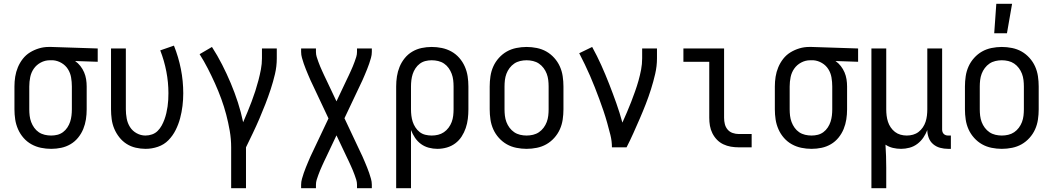

<svg xmlns="http://www.w3.org/2000/svg" viewBox="-20 -775 5540 1010"><path d="M249 8Q222 8 195.5 2.5Q169 -3 145.5 -16Q122 -29 104 -49.5Q86 -70 75 -95Q64 -120 60 -146.5Q56 -173 56 -200V-320Q56 -346 60 -371.5Q64 -397 74 -421Q84 -445 100 -465.5Q116 -486 138 -499.5Q160 -513 185 -520.5Q210 -528 236 -528H250L494 -520V-450L375 -454Q391 -443 403 -427.5Q415 -412 422.5 -394.5Q430 -377 433 -358Q436 -339 436 -320V-200Q436 -173 432 -147Q428 -121 418 -96.5Q408 -72 391 -51Q374 -30 351 -16.5Q328 -3 302 2.5Q276 8 249 8ZM249 -62Q266 -62 282 -66Q298 -70 311.5 -80Q325 -90 334.5 -104.5Q344 -119 349 -134.5Q354 -150 356 -166.5Q358 -183 358 -200V-320Q358 -344 354 -367.5Q350 -391 337.5 -411Q325 -431 304 -443.5Q283 -456 259 -458H242Q217 -458 194.5 -446Q172 -434 158 -414Q144 -394 139 -369.5Q134 -345 134 -320V-200Q134 -183 136 -166Q138 -149 144 -133Q150 -117 160 -103Q170 -89 184 -79.5Q198 -70 215 -66Q232 -62 249 -62Z M746 8Q720 8 694 2Q668 -4 646 -18Q624 -32 607.5 -53Q591 -74 581 -98Q571 -122 567.5 -148Q564 -174 564 -200V-520H642V-200Q642 -176 646.5 -151.5Q651 -127 664 -106.5Q677 -86 699 -74Q721 -62 745 -62Q763 -62 780 -68Q797 -74 809.5 -86.5Q822 -99 830.5 -114.5Q839 -130 845 -146.5Q851 -163 855 -180Q859 -197 861.5 -214.5Q864 -232 865 -249.5Q866 -267 866 -285Q866 -342 855 -399Q844 -456 823 -510L895 -535Q919 -475 931.5 -412Q944 -349 944 -284Q944 -251 940 -218Q936 -185 927.5 -153Q919 -121 904 -91Q889 -61 866 -37.5Q843 -14 811 -3Q779 8 746 8Z M1196 215V0Q1196 -44 1188.5 -87Q1181 -130 1170 -172Q1159 -214 1144 -255Q1129 -296 1111 -336Q1093 -376 1073 -415Q1053 -454 1030 -490L1095 -528Q1124 -483 1148.5 -435Q1173 -387 1194 -337Q1215 -287 1231.5 -236Q1248 -185 1259 -132Q1271 -159 1282 -186Q1293 -213 1303.5 -240.5Q1314 -268 1323 -296Q1332 -324 1339.5 -352.5Q1347 -381 1352.5 -410Q1358 -439 1358 -468V-520H1436V-468Q1436 -426 1426.5 -385.5Q1417 -345 1404 -305.5Q1391 -266 1376 -227.5Q1361 -189 1344.5 -150.5Q1328 -112 1310 -74.5Q1292 -37 1274 0V215Z M1564 215V197Q1564 181 1568.5 165.5Q1573 150 1578 135Q1583 120 1589 105.5Q1595 91 1601 76.5Q1607 62 1613.5 47.5Q1620 33 1627 19L1708 -152L1627 -324Q1620 -338 1613.5 -352.5Q1607 -367 1601 -381.5Q1595 -396 1589 -410.5Q1583 -425 1578 -440Q1573 -455 1568.5 -470.5Q1564 -486 1564 -502V-520H1642V-502Q1642 -488 1646 -475.5Q1650 -463 1654.5 -450.5Q1659 -438 1664 -426Q1669 -414 1674.5 -402Q1680 -390 1685.5 -378Q1691 -366 1697 -354L1750 -242L1803 -354Q1809 -366 1814.5 -378Q1820 -390 1825.5 -402Q1831 -414 1836 -426Q1841 -438 1845.5 -450.5Q1850 -463 1854 -475.5Q1858 -488 1858 -502V-520H1936V-502Q1936 -486 1931.5 -470.5Q1927 -455 1922 -440Q1917 -425 1911 -410.5Q1905 -396 1899 -381.5Q1893 -367 1886.5 -352.5Q1880 -338 1873 -324L1792 -153L1873 19Q1880 33 1886.5 47.5Q1893 62 1899 76.5Q1905 91 1911 105.5Q1917 120 1922 135Q1927 150 1931.5 165.5Q1936 181 1936 197V215H1858V197Q1858 183 1854 170.5Q1850 158 1845.5 145.5Q1841 133 1836 121Q1831 109 1825.5 97Q1820 85 1814.5 73Q1809 61 1803 49L1750 -63L1697 49Q1691 61 1685.5 73Q1680 85 1674.5 97Q1669 109 1664 121Q1659 133 1654.5 145.5Q1650 158 1646 170.5Q1642 183 1642 197V215Z M2064 215V-320Q2064 -347 2068 -373Q2072 -399 2082 -423.5Q2092 -448 2109 -469Q2126 -490 2149 -503.5Q2172 -517 2198 -522.5Q2224 -528 2251 -528Q2278 -528 2304.5 -522.5Q2331 -517 2354.5 -504Q2378 -491 2396 -470.5Q2414 -450 2425 -425Q2436 -400 2440 -373.5Q2444 -347 2444 -320V-200Q2444 -175 2441 -150Q2438 -125 2430 -101.5Q2422 -78 2408.5 -57Q2395 -36 2375 -21Q2355 -6 2330.5 1Q2306 8 2281 8Q2258 8 2235.5 2Q2213 -4 2194.5 -17.5Q2176 -31 2163 -50.5Q2150 -70 2142 -91V215ZM2251 -62Q2268 -62 2284.5 -66Q2301 -70 2315 -79.5Q2329 -89 2339.5 -103Q2350 -117 2356 -133Q2362 -149 2364 -166Q2366 -183 2366 -200V-320Q2366 -337 2364 -354Q2362 -371 2356 -387Q2350 -403 2340 -417Q2330 -431 2316 -440.5Q2302 -450 2285 -454Q2268 -458 2251 -458Q2234 -458 2218 -454Q2202 -450 2188.5 -440Q2175 -430 2165.5 -415.5Q2156 -401 2151 -385.5Q2146 -370 2144 -353.5Q2142 -337 2142 -320V-200Q2142 -183 2144 -166.5Q2146 -150 2151 -134.5Q2156 -119 2165.5 -104.5Q2175 -90 2188 -80Q2201 -70 2217.5 -66Q2234 -62 2251 -62Z M2750 8Q2723 8 2696 2.5Q2669 -3 2646 -16Q2623 -29 2604.5 -49.5Q2586 -70 2575 -94.5Q2564 -119 2560 -146Q2556 -173 2556 -200V-320Q2556 -347 2560 -374Q2564 -401 2575 -425.5Q2586 -450 2604.5 -470.5Q2623 -491 2646 -504Q2669 -517 2696 -522.5Q2723 -528 2750 -528Q2777 -528 2804 -522.5Q2831 -517 2854 -504Q2877 -491 2895.5 -470.5Q2914 -450 2925 -425.5Q2936 -401 2940 -374Q2944 -347 2944 -320V-200Q2944 -173 2940 -146Q2936 -119 2925 -94.5Q2914 -70 2895.5 -49.5Q2877 -29 2854 -16Q2831 -3 2804 2.5Q2777 8 2750 8ZM2750 -62Q2767 -62 2784 -66Q2801 -70 2815 -79.5Q2829 -89 2839.5 -103Q2850 -117 2856 -133Q2862 -149 2864 -166Q2866 -183 2866 -200V-320Q2866 -337 2864 -354Q2862 -371 2856 -387Q2850 -403 2839.5 -417Q2829 -431 2815 -440.5Q2801 -450 2784 -454Q2767 -458 2750 -458Q2733 -458 2716 -454Q2699 -450 2685 -440.5Q2671 -431 2660.5 -417Q2650 -403 2644 -387Q2638 -371 2636 -354Q2634 -337 2634 -320V-200Q2634 -183 2636 -166Q2638 -149 2644 -133Q2650 -117 2660.5 -103Q2671 -89 2685 -79.5Q2699 -70 2716 -66Q2733 -62 2750 -62Z M3199 0Q3199 -33 3191 -65Q3183 -97 3174 -129Q3165 -161 3154.5 -192Q3144 -223 3132.5 -254Q3121 -285 3109 -315.5Q3097 -346 3084 -376Q3071 -406 3056.5 -436Q3042 -466 3027 -495L3095 -528Q3121 -481 3143 -432Q3165 -383 3184.5 -333Q3204 -283 3222 -232.5Q3240 -182 3254 -130Q3266 -157 3278 -184.5Q3290 -212 3300.5 -239.5Q3311 -267 3321 -295Q3331 -323 3339 -351.5Q3347 -380 3352.5 -409Q3358 -438 3358 -468V-520H3436V-468Q3436 -427 3426.5 -386Q3417 -345 3404.5 -305.5Q3392 -266 3377 -227.5Q3362 -189 3345.5 -151Q3329 -113 3312 -75Q3295 -37 3276 0Z M3866 0Q3845 0 3824.5 -3.5Q3804 -7 3785 -16Q3766 -25 3751.5 -40Q3737 -55 3727.5 -74Q3718 -93 3714.5 -113.5Q3711 -134 3711 -155V-450H3575V-520H3789V-155Q3789 -138 3793 -122Q3797 -106 3807.5 -93.5Q3818 -81 3834 -75.5Q3850 -70 3866 -70H3934V0Z M4249 8Q4222 8 4195.5 2.5Q4169 -3 4145.5 -16Q4122 -29 4104 -49.5Q4086 -70 4075 -95Q4064 -120 4060 -146.5Q4056 -173 4056 -200V-320Q4056 -346 4060 -371.5Q4064 -397 4074 -421Q4084 -445 4100 -465.5Q4116 -486 4138 -499.5Q4160 -513 4185 -520.5Q4210 -528 4236 -528H4250L4494 -520V-450L4375 -454Q4391 -443 4403 -427.5Q4415 -412 4422.5 -394.5Q4430 -377 4433 -358Q4436 -339 4436 -320V-200Q4436 -173 4432 -147Q4428 -121 4418 -96.5Q4408 -72 4391 -51Q4374 -30 4351 -16.5Q4328 -3 4302 2.5Q4276 8 4249 8ZM4249 -62Q4266 -62 4282 -66Q4298 -70 4311.5 -80Q4325 -90 4334.5 -104.5Q4344 -119 4349 -134.5Q4354 -150 4356 -166.5Q4358 -183 4358 -200V-320Q4358 -344 4354 -367.5Q4350 -391 4337.5 -411Q4325 -431 4304 -443.5Q4283 -456 4259 -458H4242Q4217 -458 4194.5 -446Q4172 -434 4158 -414Q4144 -394 4139 -369.5Q4134 -345 4134 -320V-200Q4134 -183 4136 -166Q4138 -149 4144 -133Q4150 -117 4160 -103Q4170 -89 4184 -79.5Q4198 -70 4215 -66Q4232 -62 4249 -62Z M4564 215V-520H4642V-200Q4642 -183 4644 -166.5Q4646 -150 4651 -134.5Q4656 -119 4665.5 -105Q4675 -91 4688 -81Q4701 -71 4717 -66.5Q4733 -62 4750 -62Q4767 -62 4783 -66.5Q4799 -71 4812 -81Q4825 -91 4834.5 -105Q4844 -119 4849 -134.5Q4854 -150 4856 -166.5Q4858 -183 4858 -200V-520H4936V-93Q4936 -87 4938 -81Q4940 -75 4944.5 -70.5Q4949 -66 4955 -64Q4961 -62 4967 -62H4982V8H4967Q4946 8 4925.5 2.5Q4905 -3 4889 -16.5Q4873 -30 4865.5 -50Q4858 -70 4858 -91Q4850 -70 4837 -51Q4824 -32 4805.5 -18Q4787 -4 4764.5 2Q4742 8 4720 8Q4698 8 4677 3Q4656 -2 4638 -14Q4640 16 4641 46.5Q4642 77 4642 107V215Z M5250 8Q5223 8 5196 2.5Q5169 -3 5146 -16Q5123 -29 5104.5 -49.5Q5086 -70 5075 -94.5Q5064 -119 5060 -146Q5056 -173 5056 -200V-320Q5056 -347 5060 -374Q5064 -401 5075 -425.5Q5086 -450 5104.5 -470.5Q5123 -491 5146 -504Q5169 -517 5196 -522.5Q5223 -528 5250 -528Q5277 -528 5304 -522.5Q5331 -517 5354 -504Q5377 -491 5395.5 -470.5Q5414 -450 5425 -425.5Q5436 -401 5440 -374Q5444 -347 5444 -320V-200Q5444 -173 5440 -146Q5436 -119 5425 -94.5Q5414 -70 5395.5 -49.5Q5377 -29 5354 -16Q5331 -3 5304 2.5Q5277 8 5250 8ZM5250 -62Q5267 -62 5284 -66Q5301 -70 5315 -79.5Q5329 -89 5339.5 -103Q5350 -117 5356 -133Q5362 -149 5364 -166Q5366 -183 5366 -200V-320Q5366 -337 5364 -354Q5362 -371 5356 -387Q5350 -403 5339.5 -417Q5329 -431 5315 -440.5Q5301 -450 5284 -454Q5267 -458 5250 -458Q5233 -458 5216 -454Q5199 -450 5185 -440.5Q5171 -431 5160.5 -417Q5150 -403 5144 -387Q5138 -371 5136 -354Q5134 -337 5134 -320V-200Q5134 -183 5136 -166Q5138 -149 5144 -133Q5150 -117 5160.5 -103Q5171 -89 5185 -79.5Q5199 -70 5216 -66Q5233 -62 5250 -62ZM5210 -600 5221 -755H5304L5277 -600Z"/></svg>

Font: Iosevka Curly
Style: Regular
Weight: 400
Monospace: yes
Designer: Belleve Invis
Foundry: Belleve Invis
Version: Version 22.1.2; ttfautohint (v1.8.4)